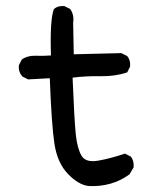

<svg xmlns="http://www.w3.org/2000/svg" viewBox="-20 -620 540 642"><path d="M276.4 2Q242.2 -2 207 -38.6Q171.9 -75.2 162.1 -138.7Q152.3 -202.1 146.5 -358.4L74.2 -354.5L54.7 -364.3Q41 -379.9 43 -401.4L52.7 -420.9Q72.3 -434.6 98.6 -433.6Q125 -432.6 150.4 -434.6Q146.5 -553.7 160.2 -589.8Q173.8 -601.6 195.3 -599.6L214.8 -589.8Q228.5 -570.3 224.6 -543.9L226.6 -438.5L385.7 -442.4L405.3 -432.6Q417 -418.9 415 -397.5L405.3 -377.9Q364.3 -364.3 316.4 -365.2Q268.6 -366.2 222.7 -360.4Q228.5 -217.8 233.4 -170.9Q238.3 -124 252.4 -99.6Q266.6 -75.2 309.6 -83Q352.5 -90.8 397.5 -106.4L417 -96.7Q428.7 -83 426.8 -60.5L413.1 -37.1Q383.8 -15.6 349.6 -5.9Q315.4 3.9 276.4 2Z"/></svg>

Font: NaikaiFont
Style: Regular
Weight: 400
Version: Version 1.67